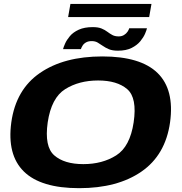

<svg xmlns="http://www.w3.org/2000/svg" viewBox="-20 -976 952 1002"><path d="M393 6Q593 6 718.2 -80.5Q843.5 -167 867.5 -337.5Q891 -508 802.5 -594.8Q714 -681.5 514 -681.5Q314 -681.5 188.5 -595.2Q63 -509 39 -337.5Q16 -168 104.5 -81Q193 6 393 6ZM415 -119.5Q315.5 -119.5 263.2 -165.2Q211 -211 229 -337.5Q248 -465.5 320.2 -510.8Q392.5 -556 492 -556Q591 -556 643.8 -510.8Q696.5 -465.5 677.5 -337.5Q658.5 -210.5 586.2 -165Q514 -119.5 415 -119.5ZM595.5 -711.5Q638.5 -711.5 666.8 -725.8Q695 -740 711.8 -760.2Q728.5 -780.5 736.8 -799.5Q745 -818.5 747 -828.5H654.5Q652.5 -821 645.8 -810.8Q639 -800.5 627 -793.2Q615 -786 599.5 -786Q580 -786 566.5 -793.2Q553 -800.5 540.2 -810.2Q527.5 -820 510 -827.2Q492.5 -834.5 464 -834.5Q420.5 -834.5 391 -821Q361.5 -807.5 344.8 -787.5Q328 -767.5 319.8 -748.8Q311.5 -730 309 -719.5H402Q404.5 -727 410.5 -737.2Q416.5 -747.5 428.5 -754.5Q440.5 -761.5 458.5 -761.5Q476.5 -761.5 489.5 -754Q502.5 -746.5 516.2 -736.8Q530 -727 548.2 -719.2Q566.5 -711.5 595.5 -711.5ZM335.5 -887H758.5L770.5 -955.5H347.5Z"/></svg>

Font: Anybody Expanded
Style: Bold Italic
Weight: 700
Width: 7
Italic angle: -10°
Version: Version 1.113;gftools[0.9.25]